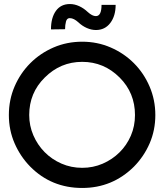

<svg xmlns="http://www.w3.org/2000/svg" viewBox="-20 -927 817 953"><path d="M388 -720Q463 -720 529 -691.5Q595 -663 644.5 -613.5Q694 -564 722.5 -497.5Q751 -431 751 -356Q751 -281 723 -216Q695 -151 645 -100Q538 6 388 6Q235 6 130 -100Q81 -150 52.5 -215.5Q24 -281 24 -356Q24 -432 52.5 -498Q81 -564 130.5 -613.5Q180 -663 246 -691.5Q312 -720 388 -720ZM574 -542Q496 -620 388 -620Q280 -620 202 -542Q125 -466 125 -356Q125 -303 145.5 -255.5Q166 -208 201.5 -172Q237 -136 285 -115Q333 -94 388 -94Q442 -94 489.5 -114.5Q537 -135 573 -170.5Q609 -206 629.5 -253.5Q650 -301 650 -356Q650 -466 574 -542ZM233 -781Q233 -839 257.5 -873Q282 -907 327 -907Q350 -907 373 -896.5Q396 -886 416 -867Q438 -847 456 -847Q484 -847 484 -903H554Q554 -848 527.5 -813Q501 -778 456 -778Q434 -778 411 -788Q388 -798 368 -817Q358 -826 347.5 -831.5Q337 -837 326 -837Q312 -837 307.5 -820Q303 -803 303 -782Z"/></svg>

Font: Fundamental  Brigade
Style: Regular
Weight: 400
Designer: Peter Wiegel, original typeface by Arno Drescher 1935
Foundry: Peter Wiegel
Version: Version 0.000 2012 initial release